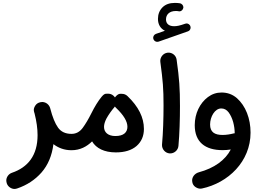

<svg xmlns="http://www.w3.org/2000/svg" viewBox="-20 -980 1752 1295"><path d="M210.4 -223.6 213.4 -213.9C226.6 -161.1 233.4 -112.8 233.4 -68.4C233.4 68.8 168 148.9 60.1 185.5C36.1 193.8 22.5 217.3 22.5 236.3C22.5 242.2 23.4 248.5 25.4 255.4C33.2 281.2 58.6 294.4 76.7 294.4C83 294.4 89.4 293.5 96.2 291C161.1 269 215.8 233.4 259.8 183.6C303.7 133.3 330.6 69.8 340.3 -7.8C373.5 17.6 413.6 33.2 461.9 33.2H462.4C477.5 33.2 490.7 27.8 501.5 17.1C512.2 5.9 517.6 -6.8 517.6 -22C517.6 -52.7 493.2 -77.1 462.4 -77.1H461.9C421.4 -77.1 391.6 -91.3 371.6 -119.1C351.6 -147 334 -189.9 318.8 -249L317.4 -253.4C311 -273.4 292 -290.5 267.1 -292H264.2C260.3 -292 256.3 -291.5 252 -290.5C236.8 -287.1 226.1 -279.8 218.8 -269C211.4 -257.8 208 -248 208 -238.8C208 -233.9 209 -229 210.4 -223.6Z M407.2 -22C407.2 -6.8 412.6 5.9 423.3 17.1C434.6 27.8 447.3 33.2 462.4 33.2C521 33.2 565.9 8.3 601.1 -26.4C628.4 20 683.1 47.9 761.2 47.9C820.8 47.9 867.2 33.7 900.9 4.9C934.1 -24.4 950.7 -62.5 950.7 -110.4C950.7 -188 913.6 -261.7 839.8 -332C829.1 -342.3 816.4 -347.2 801.3 -347.2H789.1C780.8 -346.7 771.5 -341.3 761.2 -330.1C758.8 -327.6 756.8 -325.2 755.4 -322.8C752.4 -327.1 749 -331.1 745.1 -334.5C734.9 -343.8 722.7 -348.1 708.5 -348.1C707 -348.1 702.6 -348.1 694.3 -347.7C686 -347.2 676.8 -340.8 667.5 -329.6L666 -328.1C642.1 -299.3 617.7 -259.3 596.7 -216.8C576.7 -176.8 557.1 -143.6 537.6 -117.2C517.6 -90.3 492.7 -77.1 462.4 -77.1C447.3 -77.1 434.6 -71.8 423.3 -61C412.6 -50.3 407.2 -37.1 407.2 -22ZM681.6 -124C681.6 -140.1 687 -159.2 697.8 -180.2C711.9 -206.1 733.9 -236.8 751.5 -256.8C752.9 -258.3 753.9 -260.3 754.9 -261.7C757.3 -258.3 759.8 -254.9 763.2 -252C814 -203.6 839.4 -161.1 839.4 -125C839.4 -87.9 814.5 -62.5 758.3 -62.5C709 -62.5 681.6 -87.4 681.6 -124Z M1014.6 -716.3C1020 -702.1 1032.7 -697.8 1040.5 -697.8C1043.5 -697.8 1046.4 -698.2 1049.8 -699.2L1247.6 -768.6C1259.8 -772 1265.6 -784.7 1265.6 -793.9C1265.6 -796.4 1265.1 -798.3 1264.6 -800.8C1261.2 -815.9 1247.1 -821.8 1238.8 -821.8C1235.8 -821.8 1232.9 -821.3 1230 -820.3C1190.9 -806.6 1173.3 -803.2 1154.3 -803.2C1120.6 -803.2 1099.6 -819.3 1099.6 -849.1C1099.6 -881.8 1122.6 -905.8 1166 -905.8C1173.3 -905.8 1180.2 -905.3 1186.5 -903.8C1188 -903.3 1189.5 -903.3 1190.9 -903.3C1202.6 -903.3 1215.3 -914.6 1216.8 -928.7V-931.2C1216.8 -942.9 1207.5 -955.6 1192.4 -958C1182.6 -959.5 1171.4 -960.4 1159.2 -960.4C1123.5 -960.4 1095.7 -950.2 1075.7 -930.2C1055.7 -909.7 1045.4 -883.8 1045.4 -852.5C1045.4 -814 1063.5 -786.6 1092.3 -772.5L1031.7 -751.5C1017.6 -746.1 1013.2 -732.9 1013.2 -725.1C1013.2 -722.2 1013.7 -719.2 1014.6 -716.3ZM1061.5 -562C1078.6 -434.6 1083 -381.3 1083 -270.5C1083 -182.6 1080.1 -85.4 1072.8 -4.9V0C1072.8 25.9 1093.8 52.2 1123.5 54.7H1128.9C1154.8 54.7 1181.2 33.7 1183.6 3.9C1190.9 -76.7 1193.8 -174.8 1193.8 -265.1C1193.8 -383.3 1189.5 -448.2 1171.4 -576.7C1167.5 -607.4 1141.1 -625 1117.2 -625C1114.7 -625 1111.8 -625 1109.4 -624.5C1079.6 -620.6 1061 -593.8 1061 -569.8C1061 -567.4 1061 -564.5 1061.5 -562Z M1474.6 -356C1440.4 -356 1409.7 -345.7 1382.3 -325.2C1327.6 -284.2 1293.5 -213.9 1293.5 -135.7C1293.5 -22.5 1362.8 32.7 1481.9 32.7C1499 32.7 1517.6 31.2 1536.6 28.3C1499.5 100.1 1424.8 154.3 1320.8 182.1C1292 190.4 1275.9 214.8 1275.9 236.3C1275.9 239.7 1276.4 243.7 1276.9 247.6C1279.3 262.2 1286.6 273.4 1297.9 281.2C1309.1 288.6 1319.8 292.5 1330.6 292.5C1334.5 292.5 1338.4 292 1341.8 291.5C1519 253.9 1669.9 109.4 1669.9 -85.4C1669.9 -132.8 1662.1 -176.8 1646 -217.8C1629.9 -258.8 1606.9 -292 1578.1 -317.9C1548.8 -343.3 1514.2 -356 1474.6 -356ZM1397 -140.1C1397 -192.9 1429.2 -248.5 1472.2 -248.5C1492.2 -248.5 1508.8 -239.7 1522 -222.2C1535.2 -204.1 1545.4 -182.6 1552.7 -156.7C1559.6 -130.9 1563 -105.5 1563 -81.5V-81.1C1560.5 -81.1 1558.1 -80.6 1555.7 -80.1C1532.7 -74.2 1506.8 -69.8 1481 -69.8C1427.7 -69.8 1397 -88.9 1397 -140.1Z"/></svg>

Font: Mikhak SemiBold
Style: Regular
Weight: 600
Designer: Amin Abedi
Version: Version 3.2